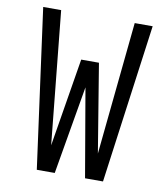

<svg xmlns="http://www.w3.org/2000/svg" viewBox="-82 -805 765 874"><g transform="rotate(10 300.0 -367.5)"><path d="M147 0 47 -735H130L192 -121L259 -529H341L408 -121L470 -735H553L453 0H370L300 -408L230 0Z"/></g></svg>

Font: Iosevka SS04 Extended
Style: Regular
Weight: 400
Width: 7
Monospace: yes
Designer: Belleve Invis
Foundry: Belleve Invis
Version: Version 19.0.0; ttfautohint (v1.8.4)